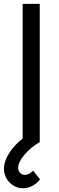

<svg xmlns="http://www.w3.org/2000/svg" viewBox="-38 -740 306 1000"><path d="M82 240.5C114.5 240.5 147.5 224.5 170.5 194L134.5 149C121 162.5 105.5 171 91.5 171C72.5 171 56.5 155.5 56.5 133.5C56.5 93.5 108 35.5 169 0V-720H80V-18.5C23 26.5 -17.5 85.5 -17.5 139C-17.5 192.5 25.5 240.5 82 240.5Z"/></svg>

Font: Eudonet Medium
Style: Regular
Weight: 500
Designer: Mikhail Sharanda
Foundry: Mikhail Sharanda
Version: Version 4.503;Glyphs 3.1.2 (3151)